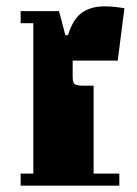

<svg xmlns="http://www.w3.org/2000/svg" viewBox="-20 -585 431 605"><path d="M45 -550H166L186 -474H194Q211 -527 239.5 -546Q268 -565 309 -565Q338 -565 372 -559L351 -394H209V-341Q209 -322 218 -318.5Q227 -315 239 -315H275V-38H356V0H45V-38H85V-512H45Z"/></svg>

Font: Unlock
Style: Regular
Weight: 400
Designer: Eduardo Rodriguez Tunni
Foundry: Eduardo Rodriguez Tunni
Version: Version 1.003; ttfautohint (v1.8.4.7-5d5b);gftools[0.9.23]